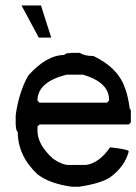

<svg xmlns="http://www.w3.org/2000/svg" viewBox="-20 -707 513 723"><path d="M250 -507.8H281.2Q296.9 -496.1 332 -496.1Q423.8 -452.1 449.2 -378.9Q460.9 -352.5 468.8 -296.9L472.7 -293V-246.1L464.8 -238.3H128.9L121.1 -230.5V-214.8Q121.1 -162.1 179.7 -109.4Q213.9 -85.9 238.3 -85.9H304.7Q354.5 -93.8 394.5 -152.3Q464.8 -144.5 464.8 -136.7Q450.2 -80.1 394.5 -39.1Q357.4 -15.6 278.3 -3.9H250Q166 -15.6 121.1 -50.8Q46.9 -120.1 46.9 -210.9Q41 -210.9 39.1 -238.3V-273.4Q50.8 -358.4 85.9 -421.9Q155.3 -500 222.7 -500Q222.7 -506.8 250 -507.8ZM121.1 -328.1 128.9 -320.3H382.8L390.6 -328.1V-332Q390.6 -396.5 293 -425.8H230.5Q121.1 -398.4 121.1 -328.1ZM61 -686.5H134.3L172.9 -565.4H126Z"/></svg>

Font: LaylaThuluth
Style: Regular
Weight: 400
Version: Version 2.0